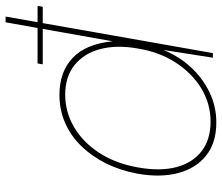

<svg xmlns="http://www.w3.org/2000/svg" viewBox="-72 -688 772 667"><g transform="rotate(-90 313.5 -354.0)"><path d="M424 -591 427 -609H627L624 -591ZM222 12Q152 12 107.5 -23Q63 -58 46.5 -120Q30 -182 44 -261Q55 -321 79.5 -370.5Q104 -420 140 -457Q176 -494 221 -513.5Q266 -533 318 -533Q398 -533 446.5 -487Q495 -441 504 -348L570 -720H590L463 0H447L474 -172Q452 -118 414.5 -77Q377 -36 327.5 -12Q278 12 222 12ZM225 -8Q287 -8 340 -40Q393 -72 430 -129Q467 -186 479 -261Q492 -334 477 -391Q462 -448 421.5 -480.5Q381 -513 318 -513Q259 -513 206.5 -482.5Q154 -452 117 -395.5Q80 -339 66 -261Q52 -183 67 -126.5Q82 -70 122.5 -39Q163 -8 225 -8Z"/></g></svg>

Font: DM Sans 10pt Thin
Style: Italic
Weight: 250
Italic angle: -10°
Version: Version 4.004;gftools[0.9.30]